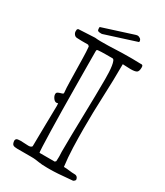

<svg xmlns="http://www.w3.org/2000/svg" viewBox="-207 -891 871 1012"><g transform="rotate(30 228.5 -385.0)"><path d="M34 0Q34 -14 48 -16Q62 -18 79 -16.5Q96 -15 112 -15Q128 -15 133 -24Q133 -65 134 -99Q135 -133 135 -164Q135 -173 135.5 -187Q136 -201 136 -216Q136 -231 136.5 -246Q137 -261 137 -272Q137 -283 136 -287Q130 -285 127 -285Q116 -285 107 -297.5Q98 -310 98 -321Q98 -330 104 -333.5Q110 -337 117 -339Q124 -341 130 -343Q136 -345 136 -350Q133 -380 132.5 -415.5Q132 -451 131 -487.5Q130 -524 129.5 -560Q129 -596 126 -627Q124 -629 121.5 -631.5Q119 -634 117 -634H79Q66 -634 51 -635Q40 -635 33 -643.5Q26 -652 26 -662Q26 -668 26.5 -672Q27 -676 33 -679L132 -684Q141 -683 149.5 -682.5Q158 -682 167 -682Q195 -682 215.5 -682.5Q236 -683 255.5 -684Q275 -685 296 -685.5Q317 -686 345 -686Q349 -686 359 -686Q369 -686 380 -685.5Q391 -685 401.5 -685Q412 -685 416 -685Q421 -683 422 -679Q423 -675 423 -671Q423 -647 413 -640.5Q403 -634 376 -634Q362 -634 349 -635Q336 -636 328 -636Q328 -540 323.5 -440Q319 -340 319 -240Q319 -184 321 -124.5Q323 -65 330 -12Q346 -12 364 -9.5Q382 -7 398 -7Q408 -7 414 -0.5Q420 6 420 17V16Q419 18 417 20Q415 22 413 24Q411 26 407 27L324 34Q323 34 315 34.5Q307 35 296 35.5Q285 36 273.5 36Q262 36 255 36Q236 36 224.5 35Q213 34 203 32.5Q193 31 182 29.5Q171 28 152 28H68Q51 28 43.5 23Q36 18 34 0ZM170 -623Q170 -589 170.5 -530.5Q171 -472 171.5 -404.5Q172 -337 173 -267Q174 -197 175.5 -140.5Q177 -84 178.5 -48Q180 -12 182 -12H274L280 -18Q280 -19 280.5 -28.5Q281 -38 281 -43Q281 -46 281 -51.5Q281 -57 280.5 -63Q280 -69 280 -74Q280 -79 280 -80Q280 -120 281 -177.5Q282 -235 283.5 -296.5Q285 -358 286 -417.5Q287 -477 287 -521Q287 -543 286 -563.5Q285 -584 282.5 -600Q280 -616 276 -626Q272 -636 265 -636Q260 -636 249 -636Q238 -636 224.5 -636Q211 -636 198 -635.5Q185 -635 176 -634Q171 -632 170.5 -629.5Q170 -627 170 -623ZM124 -742Q124 -744 125 -745L313 -805H315Q316 -805 317 -805.5Q318 -806 319 -806Q329 -806 337 -800Q345 -794 345 -783Q345 -782 344.5 -782Q344 -782 344 -781V-780L156 -720Q154 -719 152 -719H145Q134 -719 129 -722Q124 -725 124 -737Z"/></g></svg>

Font: Miltonian
Style: Regular
Weight: 400
Designer: Pablo Impallari
Foundry: Pablo Impallari
Version: Version 1.008